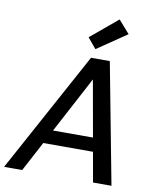

<svg xmlns="http://www.w3.org/2000/svg" viewBox="-117 -1021 897 1097"><g transform="rotate(10 331.5 -472.0)"><path d="M-17 0 364 -700H473L606 0H499L396 -580L88 0ZM130 -173 172 -253H501L515 -173ZM380 -753 330 -813 487 -944 552 -870Z"/></g></svg>

Font: DM Sans 9pt Medium
Style: Italic
Weight: 500
Italic angle: -10°
Version: Version 4.004;gftools[0.9.30]